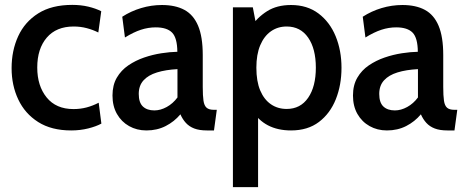

<svg xmlns="http://www.w3.org/2000/svg" viewBox="-20 -524 1902 786"><path d="M271.5 10Q190.5 10 136.2 -24.5Q82 -59 54.8 -116.8Q27.5 -174.5 27.5 -245Q27.5 -317 54.5 -375.8Q81.5 -434.5 136.5 -469.2Q191.5 -504 276 -504Q311 -504 341.5 -496.8Q372 -489.5 394.5 -478L382.5 -391Q360.5 -402 335 -408.8Q309.5 -415.5 281.5 -415.5Q210.5 -415.5 171.5 -370Q132.5 -324.5 132.5 -247.5Q132.5 -172.5 171 -125Q209.5 -77.5 281 -77.5Q309 -77.5 334.5 -84.2Q360 -91 384 -103.5L395 -18Q374 -6.5 341 1.8Q308 10 271.5 10Z M579.5 10Q540 10 508.5 -7.8Q477 -25.5 458.8 -57.5Q440.5 -89.5 440.5 -133Q440.5 -175.5 458.2 -206Q476 -236.5 505.5 -256.5Q535 -276.5 570 -288.5Q605 -300.5 640.8 -306Q676.5 -311.5 706 -312Q705.5 -369 684.5 -390.5Q663.5 -412 617.5 -412Q587 -412 557 -402.2Q527 -392.5 491.5 -370.5L480.5 -455.5Q516 -478.5 557.8 -491Q599.5 -503.5 643 -503.5Q698 -503.5 735 -483.5Q772 -463.5 791 -418.5Q810 -373.5 810 -298.5V-168Q810 -132 813 -111.8Q816 -91.5 825.8 -83Q835.5 -74.5 855 -74.5H867.5L856 10H827.5Q796 10 775.2 2Q754.5 -6 741 -20.8Q727.5 -35.5 718.5 -56Q693.5 -26 658.2 -8Q623 10 579.5 10ZM612 -72Q637 -72 662.5 -86Q688 -100 706.5 -125V-241Q658.5 -238.5 622.8 -227.5Q587 -216.5 567.5 -195Q548 -173.5 548 -139.5Q548 -104 565 -88Q582 -72 612 -72Z M933.5 242V-494H1015L1034 -394.5L1003.5 -410.5Q1033.5 -453 1073.5 -478.2Q1113.5 -503.5 1171.5 -503.5Q1237.5 -503.5 1283.8 -468.8Q1330 -434 1354 -375.8Q1378 -317.5 1378 -246.5Q1378 -176 1354.8 -117.8Q1331.5 -59.5 1285.8 -24.8Q1240 10 1171.5 10Q1117 10 1076.8 -11Q1036.5 -32 1010 -75.5L1036.5 -95V242ZM1153.5 -78Q1210 -78 1241.5 -123.8Q1273 -169.5 1273 -247Q1273 -324.5 1241.5 -370Q1210 -415.5 1153.5 -415.5Q1117 -415.5 1089 -395.8Q1061 -376 1045.2 -338.5Q1029.5 -301 1029.5 -247Q1029.5 -191 1045.2 -153.8Q1061 -116.5 1089 -97.2Q1117 -78 1153.5 -78Z M1564 10Q1524.5 10 1493 -7.8Q1461.5 -25.5 1443.2 -57.5Q1425 -89.5 1425 -133Q1425 -175.5 1442.8 -206Q1460.5 -236.5 1490 -256.5Q1519.5 -276.5 1554.5 -288.5Q1589.5 -300.5 1625.2 -306Q1661 -311.5 1690.5 -312Q1690 -369 1669 -390.5Q1648 -412 1602 -412Q1571.5 -412 1541.5 -402.2Q1511.5 -392.5 1476 -370.5L1465 -455.5Q1500.5 -478.5 1542.2 -491Q1584 -503.5 1627.5 -503.5Q1682.5 -503.5 1719.5 -483.5Q1756.5 -463.5 1775.5 -418.5Q1794.5 -373.5 1794.5 -298.5V-168Q1794.5 -132 1797.5 -111.8Q1800.5 -91.5 1810.2 -83Q1820 -74.5 1839.5 -74.5H1852L1840.5 10H1812Q1780.5 10 1759.8 2Q1739 -6 1725.5 -20.8Q1712 -35.5 1703 -56Q1678 -26 1642.8 -8Q1607.5 10 1564 10ZM1596.5 -72Q1621.5 -72 1647 -86Q1672.5 -100 1691 -125V-241Q1643 -238.5 1607.2 -227.5Q1571.5 -216.5 1552 -195Q1532.5 -173.5 1532.5 -139.5Q1532.5 -104 1549.5 -88Q1566.5 -72 1596.5 -72Z"/></svg>

Font: Cabin SemiCondensedMedium
Style: Regular
Weight: 500
Width: 4
Designer: Pablo Impallari
Foundry: Pablo Impallari. http://www.impallari.com Igino Marini. http://www.ikern.com
Version: Version 3.001